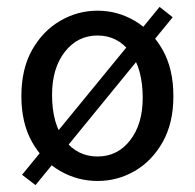

<svg xmlns="http://www.w3.org/2000/svg" viewBox="-20 -514 566 557"><path d="M263 11Q205 11 154.5 -18Q104 -47 73 -102Q42 -157 42 -235Q42 -314 73 -369Q104 -424 154.5 -453.5Q205 -483 263 -483Q321 -483 371 -453.5Q421 -424 452 -369Q483 -314 483 -235Q483 -157 452 -102Q421 -47 371 -18Q321 11 263 11ZM263 -60Q321 -60 357.5 -107Q394 -154 394 -230Q394 -315 357.5 -363Q321 -411 263 -411Q205 -411 168 -363.5Q131 -316 131 -239Q131 -154 168 -107Q205 -60 263 -60ZM83 23 44 -7 443 -494 481 -464Z"/></svg>

Font: Narnoor
Style: Regular
Weight: 400
Designer: S. Sridhar Murthy
Foundry: SIL International
Version: Version 3.000